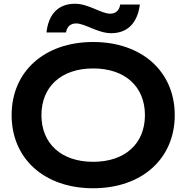

<svg xmlns="http://www.w3.org/2000/svg" viewBox="-20 -989 994 1024"><path d="M477 15C736 15 912 -142 912 -375C912 -608 736 -765 477 -765C217 -765 42 -608 42 -375C42 -142 217 15 477 15ZM332 -816C337 -847 356 -864 386 -864C434 -864 501 -812 573 -812C665 -812 714 -872 726 -965H621C617 -934 597 -916 568 -916C520 -916 452 -969 380 -969C287 -969 238 -909 228 -816ZM477 -126C308 -126 201 -222 201 -375C201 -528 308 -624 477 -624C646 -624 753 -528 753 -375C753 -222 646 -126 477 -126Z"/></svg>

Font: Bounded Med
Style: Regular
Weight: 500
Designer: Vlad Churkin
Version: Version 3.0